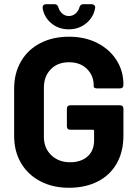

<svg xmlns="http://www.w3.org/2000/svg" viewBox="-20 -882 647 910"><path d="M47 -238V-462Q47 -535 79.5 -591Q112 -647 171 -677.5Q230 -708 307 -708Q383 -708 441.5 -678Q500 -648 532.5 -596.5Q565 -545 565 -482V-480Q565 -463 548 -463H441Q433 -463 428.5 -465.5Q424 -468 424 -471V-478Q424 -524 392 -555.5Q360 -587 307 -587Q253 -587 220.5 -553.5Q188 -520 188 -466V-234Q188 -180 223 -146.5Q258 -113 312 -113Q364 -113 395 -140.5Q426 -168 426 -217V-261Q426 -267 420 -267H314Q297 -267 297 -284V-366Q297 -383 314 -383H548Q565 -383 565 -366V-239Q565 -163 533 -107Q501 -51 442.5 -21.5Q384 8 307 8Q230 8 171 -23Q112 -54 79.5 -109.5Q47 -165 47 -238ZM182 -844V-846Q182 -862 199 -862H239Q253 -862 257 -846Q262 -829 275.5 -817.5Q289 -806 306 -806Q324 -806 337.5 -817.5Q351 -829 356 -846Q360 -862 374 -862H414Q422 -862 427 -857.5Q432 -853 431 -845Q424 -801 389 -772Q354 -743 306 -743Q258 -743 223.5 -771.5Q189 -800 182 -844Z"/></svg>

Font: Barlow
Style: Bold
Weight: 700
Designer: Jeremy Tribby
Foundry: Jeremy Tribby
Version: Version 1.101 August 23, 2024